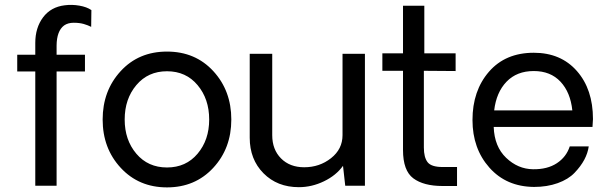

<svg xmlns="http://www.w3.org/2000/svg" viewBox="-20 -774 2520 800"><path d="M127 0V-476.1H51.8V-545.9H127V-595.2Q127 -658.2 159.4 -701.7Q191.9 -745.1 250 -752Q279.8 -755.9 310.8 -750.5Q341.8 -745.1 360.8 -731.9L359.9 -662.1Q346.7 -668.9 328.9 -674.1Q311 -679.2 287.1 -679.2Q263.2 -679.2 247.1 -668Q216.3 -645 215.8 -584V-545.9H334V-476.1H215.8V0Z M868.4 -74.5Q793 6.8 675.8 6.8Q558.6 6.8 483.2 -74.5Q407.7 -155.8 407.7 -275.9Q407.7 -396 482.7 -477.5Q557.6 -559.1 675.8 -559.1Q793.9 -559.1 868.9 -477.5Q943.8 -396 943.8 -275.9Q943.8 -155.8 868.4 -74.5ZM851.6 -275.9Q851.6 -361.8 803.2 -419.4Q754.9 -477.1 675.8 -477.1Q596.7 -477.1 548.1 -419.4Q499.5 -361.8 499.5 -275.9Q499.5 -190.9 548.1 -133.5Q596.7 -76.2 675.8 -76.2Q754.9 -76.2 803.2 -133.5Q851.6 -190.9 851.6 -275.9Z M1500.5 -549.8V0H1418.5L1409.2 -83Q1380.4 -43 1329.8 -18.6Q1279.3 5.9 1225.1 5.9Q1135.3 5.9 1077.9 -52Q1020.5 -109.9 1020.5 -200.2V-549.8H1114.3V-210.9Q1114.3 -150.9 1150.9 -114Q1187.5 -77.1 1247.6 -77.1Q1311.5 -77.1 1359.4 -115Q1407.2 -152.8 1407.2 -210.9V-549.8Z M1824.2 1Q1745.1 1 1702.1 -31Q1659.2 -63 1659.2 -148.9V-479H1573.2V-551.8H1659.2V-750H1748V-551.8H1878.4V-478L1746.1 -479V-159.2Q1746.1 -118.2 1761.7 -98.1Q1777.3 -78.1 1824.2 -78.1H1884.3V1Z M2450.7 -277.8Q2450.7 -269 2448.7 -245.1H2037.1Q2040 -163.1 2088.9 -116.5Q2137.7 -69.8 2200.7 -68.8Q2260.7 -67.9 2300.3 -94Q2339.8 -120.1 2354 -164.1H2433.1Q2429.2 -136.2 2414.6 -108.6Q2399.9 -81.1 2374 -54Q2348.1 -26.9 2304 -11Q2259.8 4.9 2205.1 4.9Q2089.8 3.9 2019.3 -75.4Q1948.7 -154.8 1948.7 -273.9Q1948.7 -396 2017.3 -475.1Q2085.9 -554.2 2204.1 -554.2Q2316.9 -554.2 2383.8 -478Q2450.7 -401.9 2450.7 -277.8ZM2204.1 -478Q2133.3 -478 2090.6 -433.6Q2047.9 -389.2 2039.1 -314H2364.7Q2356.9 -389.2 2315.4 -433.6Q2273.9 -478 2204.1 -478Z"/></svg>

Font: ø
Style: ø
Weight: 400
Designer: Samuel Oakes
Foundry: Samuel Oakes
Version: Version 1.000;PS 001.000;hotconv 1.0.88;makeotf.lib2.5.64775